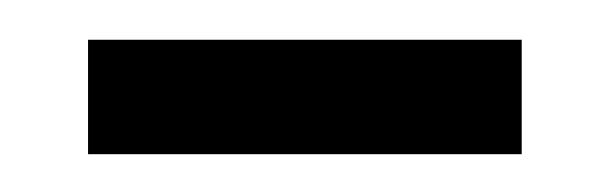

<svg xmlns="http://www.w3.org/2000/svg" viewBox="-20 -352 316 99"><path d="M249 -272.5H25.4V-331.5H249Z"/></svg>

Font: Shabnam Light FD
Style: Light-FD
Weight: 300
Foundry: DejaVu fonts team - Redesigned by Saber Rastikerdar - Based on Vazir font
Version: Version 5.0.0